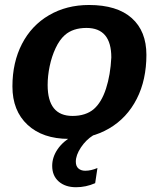

<svg xmlns="http://www.w3.org/2000/svg" viewBox="-20 -558 651 785"><path d="M578.6 -333.5Q578.6 -283.2 568.8 -238Q559.1 -192.9 539.1 -153.8Q499 -75.2 426 -32.7Q353 9.8 261.2 9.8Q154.8 9.8 92.8 -47.6Q30.8 -105 30.8 -204.6Q30.8 -302.7 69.8 -378.4Q108.9 -454.1 180.4 -495.8Q252 -537.6 343.8 -537.6Q458.5 -537.6 518.6 -484.1Q578.6 -430.7 578.6 -333.5ZM435.1 -323.2Q435.1 -443.8 333.5 -443.8Q278.3 -443.8 245.1 -414.6Q223.1 -395 207.3 -361.1Q191.4 -327.1 183.1 -287.4Q174.8 -247.6 174.8 -210.4Q174.8 -147 200.2 -115.5Q225.6 -84 276.4 -84Q303.7 -84 325.4 -91.1Q347.2 -98.1 363.3 -111.8Q395 -139.2 413.3 -195.3Q431.6 -251.5 435.1 -323.2ZM291 207.5Q247.1 207.5 220.2 184.1Q193.4 160.6 193.4 120.1Q193.4 84.5 215.6 52Q237.8 19.5 281.2 -4.9H361.3Q331.5 13.7 310.8 44.9Q290 76.2 290 103Q290 121.6 300.8 130.9Q311.5 140.1 328.6 140.1Q352.1 140.1 378.4 128.9L369.1 190.9Q331.1 207.5 291 207.5Z"/></svg>

Font: Arimo
Style: Italic
Weight: 400
Italic angle: -12°
Designer: Steve Matteson
Foundry: Monotype Imaging Inc.
Version: Version 1.33